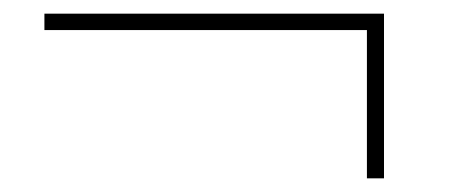

<svg xmlns="http://www.w3.org/2000/svg" viewBox="-20 -319 677 281"><path d="M542 -299V-58H517V-275H45V-299Z"/></svg>

Font: Padyakke Expanded One
Style: Regular
Weight: 400
Designer: James Puckett
Foundry: Dunwich Type Founders
Version: Version 1.500; ttfautohint (v1.8.4.7-5d5b)